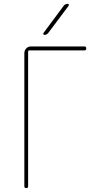

<svg xmlns="http://www.w3.org/2000/svg" viewBox="-20 -970 540 990"><path d="M209 -790Q205.1 -790 203.6 -793.5Q202.1 -796.9 204.1 -799.8L308.6 -940.4Q316.4 -950.2 329.1 -950.2Q333 -950.2 334.5 -946.8Q335.9 -943.4 334 -940.4L228.5 -799.8Q220.7 -790 209 -790ZM105.5 -9.8V-695.3Q105.5 -710 115.2 -720.2Q125 -730.5 139.6 -730.5H415Q424.8 -730.5 424.8 -720.2Q424.8 -710 415 -710H129.9Q125 -710 125 -705.1V-9.8Q125 0 115.2 0Q105.5 0 105.5 -9.8Z"/></svg>

Font: Rounded Mgen+ 1m thin
Style: Regular
Weight: 100
Designer: [Source Han Sans]
Ryoko NISHIZUKA  (kana & ideographs); Paul D. Hunt (Latin, Greek & Cyrillic); Wenlong ZHANG  (bopomofo
Version: Version 1.059.20150602